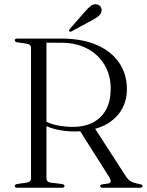

<svg xmlns="http://www.w3.org/2000/svg" viewBox="-20 -881 689 901"><path d="M575.5 -463Q575.5 -393 535 -344Q494.5 -295 426.5 -276.5L570.5 -54Q582 -36 596.2 -28.8Q610.5 -21.5 631 -18Q642 -16 645.5 -13.8Q649 -11.5 649 -8Q649 0 636.5 0H462Q450 0 450 -8Q450 -14 460 -16L486.5 -19.5Q509 -23.5 492.5 -50L356.5 -265Q345.5 -264 335 -264Q296.5 -264 261 -270.2Q225.5 -276.5 198 -289V-44Q198 -27 218 -24L271.5 -17.5Q282.5 -15 282.5 -8Q282.5 0 271 0H61Q49.5 0 49.5 -8Q49.5 -15.5 60.5 -17.5L105 -24Q125.5 -27 125.5 -44V-657Q125.5 -673 105 -676L60.5 -682.5Q49.5 -684.5 49.5 -692Q49.5 -700 61 -700H266.5Q365.5 -700 434.5 -669.8Q503.5 -639.5 539.5 -586Q575.5 -532.5 575.5 -463ZM198 -680.5V-309.5Q223.5 -297 256.8 -291.2Q290 -285.5 322 -285.5Q404.5 -285.5 452 -332.2Q499.5 -379 499.5 -465Q499.5 -527.5 470.8 -576.2Q442 -625 389.5 -652.8Q337 -680.5 266 -680.5ZM379 -827Q394.5 -844.5 407 -854Q419.5 -863.5 434 -860.5Q447 -858 452.8 -848.2Q458.5 -838.5 456.5 -828.5Q454 -814.5 442.2 -805.2Q430.5 -796 414 -787L316 -734Q309 -730.5 305 -734.5Q302 -738 307.5 -745Z"/></svg>

Font: Fraunces 72pt S000 Light
Style: Regular
Weight: 300
Version: Version 1.000; ttfautohint (v1.8.3)